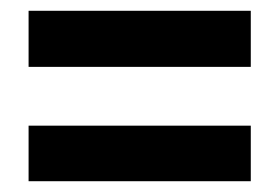

<svg xmlns="http://www.w3.org/2000/svg" viewBox="-20 -432 519 356"><path d="M33 -308V-412H445V-308ZM33 -96V-199H445V-96Z"/></svg>

Font: Archivo Narrow
Style: Bold
Weight: 700
Designer: Hector Gatti
Foundry: Omnibus-Type
Version: Version 3.002